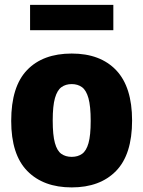

<svg xmlns="http://www.w3.org/2000/svg" viewBox="-20 -784 608 814"><path d="M284 10.5Q164 10.5 95.8 -59Q27.5 -128.5 27.5 -271.5Q27.5 -417 94.8 -487Q162 -557 284 -557Q405.5 -557 472.8 -486Q540 -415 540 -273Q540 -129 472 -59.2Q404 10.5 284 10.5ZM284 -119Q310 -119 328 -131.8Q346 -144.5 355.2 -177.2Q364.5 -210 364.5 -271.5Q364.5 -334 355 -367.8Q345.5 -401.5 327.5 -414.5Q309.5 -427.5 284 -427.5Q258.5 -427.5 240.5 -414.5Q222.5 -401.5 213 -368.2Q203.5 -335 203.5 -273Q203.5 -211 212.8 -177.8Q222 -144.5 240 -131.8Q258 -119 284 -119ZM107.5 -656V-763.5H460.5V-656Z"/></svg>

Font: Encode Sans Semi Condensed ExtraBold
Style: Regular
Weight: 800
Width: 4
Designer: Multiple Designers
Foundry: Impallari Type
Version: Version 3.000; ttfautohint (v1.8.3) -l 8 -r 50 -G 200 -x 14 